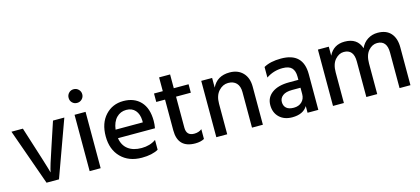

<svg xmlns="http://www.w3.org/2000/svg" viewBox="-59 -1194 3655 1669"><g transform="rotate(-15 1769.0 -359.5)"><path d="M311 0H199L19 -507H122Q243 -130 256 -77Q265 -126 322 -293L393 -507H495Z M636 -724Q662 -724 680 -706Q698 -688 698 -662.5Q698 -637 680 -619Q662 -601 636 -601Q610 -601 592.5 -618.5Q575 -636 575 -662Q575 -688 592.5 -706Q610 -724 636 -724ZM686 0H587V-507H686Z M898 -290H1143V-308Q1141 -365 1112 -398.5Q1083 -432 1031 -432Q979 -432 943 -395.5Q907 -359 898 -290ZM1058 5Q940 5 870 -66Q800 -137 800 -255.5Q800 -374 864 -443.5Q928 -513 1026 -513Q1124 -513 1181 -452.5Q1238 -392 1238 -278Q1238 -247 1232 -213H899Q909 -147 955 -112Q1001 -77 1076.5 -77Q1152 -77 1206 -115V-27Q1150 5 1058 5Z M1538 5Q1381 5 1381 -154V-431H1302V-507H1381V-631H1480V-507H1613V-431H1480V-152Q1480 -79 1550 -79Q1591 -79 1619 -101V-13Q1586 5 1538 5Z M2146 0H2048V-320Q2048 -373 2021.5 -401Q1995 -429 1947 -429Q1899 -429 1862 -388.5Q1825 -348 1825 -275V0H1727V-507H1825V-420Q1870 -514 1983 -514Q2058 -514 2102 -468Q2146 -422 2146 -343Z M2411 4Q2339 4 2295.5 -37.5Q2252 -79 2252 -147.5Q2252 -216 2307 -256.5Q2362 -297 2461 -297H2545V-326Q2545 -378 2520 -404.5Q2495 -431 2437 -431Q2356 -431 2290 -386V-481Q2349 -515 2446 -515Q2645 -515 2645 -322V0H2548V-60Q2509 4 2411 4ZM2545 -169V-226H2469Q2413 -226 2384.5 -204Q2356 -182 2356 -147.5Q2356 -113 2378 -93Q2400 -73 2445 -73Q2490 -73 2517.5 -99.5Q2545 -126 2545 -169Z M3474 0H3376V-320Q3376 -429 3288 -429Q3244 -429 3209.5 -390Q3175 -351 3175 -275V0H3077V-320Q3077 -429 2988 -429Q2945 -429 2910 -390Q2875 -351 2875 -275V0H2777V-507H2875V-426Q2918 -514 3018 -514Q3132 -514 3164 -416Q3185 -463 3225 -488.5Q3265 -514 3315 -514Q3393 -514 3433.5 -468Q3474 -422 3474 -341Z"/></g></svg>

Font: Hind Kochi Medium
Style: Regular
Weight: 500
Designer: Dhruvi Tolia
Foundry: Indian Type Foundry
Version: Version 0.702;PS 1.0;hotconv 1.0.81;makeotf.lib2.5.63406